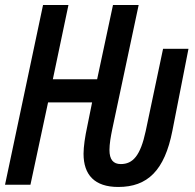

<svg xmlns="http://www.w3.org/2000/svg" viewBox="-21 -734 774 763"><path d="M449 9C565 9 633 -56 664 -214L728 -540H627L558 -213C537 -115 507 -82 459 -82C429 -82 414 -100 414 -138C414 -162 419 -191 425 -220L530 -714H428L365 -419H189L251 -714H150L-1 0H100L170 -327H345L326 -233C317 -192 311 -151 311 -123C311 -39 355 9 449 9Z"/></svg>

Font: Noto Sans UI Condensed Medium
Style: Italic
Weight: 500
Width: 3
Italic angle: -12°
Designer: Monotype Design Team
Foundry: Monotype Imaging Inc.
Version: Version 1.901